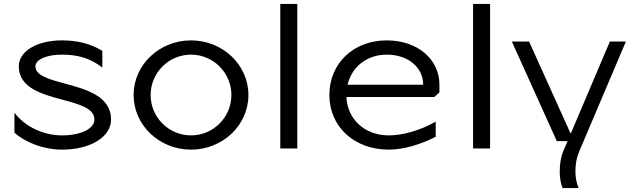

<svg xmlns="http://www.w3.org/2000/svg" viewBox="-20 -750 3194 970"><path d="M53 -79.6C114.1 -26.4 204.7 6 293 6C436.8 6 541 -57.8 541 -146C541 -264.7 414.1 -299.3 306.5 -328.2C227.5 -349.4 159 -368 159 -415C159 -449.2 215.3 -474 293 -474C369.1 -474 436.3 -457 497 -408.4V-493C434.9 -531.2 366.6 -546 293 -546C166.6 -546 75 -491 75 -415C75 -306.1 191.9 -274 296.5 -246C380.9 -223.4 457 -202.7 457 -146C457 -99.6 388.1 -66 293 -66C198.9 -66 105.4 -110.9 53 -180.2Z M741 -270C741 -382.6 832.4 -474 945 -474C1057.6 -474 1149 -382.6 1149 -270C1149 -157.4 1057.6 -66 945 -66C832.4 -66 741 -157.4 741 -270ZM655 -270C655 -117.6 784.9 6 945 6C1105.1 6 1235 -117.6 1235 -270C1235 -422.4 1105.1 -546 945 -546C784.9 -546 655 -422.4 655 -270Z M1396 0H1482V-730H1396Z M1644 -270C1644 -109.9 1770 6 1944 6C2013.8 6 2100.7 -17.5 2181.3 -59.1V-135.5C2097.7 -88 2010.3 -66 1944 -66C1823.4 -66 1734.9 -146.9 1730 -260H2174L2200 -283V-322C2200 -451.9 2088.3 -546 1934 -546C1765.8 -546 1644 -430.1 1644 -270ZM1735.9 -322C1757.1 -412.6 1833.8 -474 1934 -474C2040.7 -474 2118 -410.2 2118 -322Z M2370 0H2456V-730H2370Z M2793 -37H2847.4L2824 18C2814.1 41.4 2807.8 78.3 2807.8 115.3C2807.8 145.9 2812.1 176.6 2822 200H2903C2892 174.1 2887 143.9 2887 114.1C2887 78.6 2894 43.9 2905 18L3142 -540H3061L2863.2 -74.3L2653 -540H2566Z"/></svg>

Font: Resamitz
Style: Bold
Weight: 700
Designer: gluk
Foundry: gluk
Version: Version 0.047